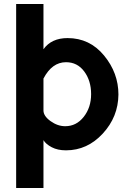

<svg xmlns="http://www.w3.org/2000/svg" viewBox="-20 -730 641 963"><path d="M574 -256Q573 -144 495.5 -60Q418 24 311 24Q269 24 239.5 8.5Q210 -7 198 -27V213H61V-710H198V-483Q238 -539 319 -539Q430 -539 502 -451.5Q574 -364 574 -256ZM311 -418Q241 -418 198 -336V-176Q198 -148 233.5 -122.5Q269 -97 307 -97Q363 -97 400 -144Q437 -191 437 -258Q437 -325 402.5 -371.5Q368 -418 311 -418Z"/></svg>

Font: Raleway
Style: Bold
Weight: 700
Designer: Matt McInerney, Pablo Impallari, Rodrigo Fuenzalida
Foundry: Matt McInerney, Pablo Impallari, Rodrigo Fuenzalida
Version: Version 3.000